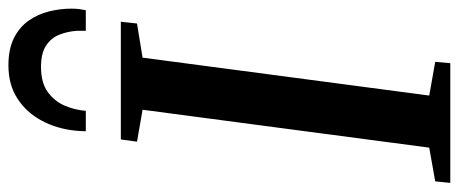

<svg xmlns="http://www.w3.org/2000/svg" viewBox="-326 -714 1036 433"><g transform="rotate(-90 191.5 -498.0)"><path d="M-5 0 -1.5 -34 74.5 -47.5 160 -694 88 -706.5 93 -743H358.5L354.5 -706.5L277.5 -694L192 -47.5L268 -34L265 0ZM260 -996.5Q297 -996.5 321.8 -984Q346.5 -971.5 361 -950.8Q375.5 -930 381.8 -904.8Q388 -879.5 388 -854.5Q388 -845 387 -837Q386 -829 384.5 -822H338Q338 -826.5 338 -831Q338 -835.5 338 -842.5Q336.5 -863.5 329.2 -881.8Q322 -900 304.8 -911.5Q287.5 -923 256.5 -923Q221 -923 200 -907.8Q179 -892.5 169.2 -869.5Q159.5 -846.5 157.5 -822H111.5Q111.5 -829 112 -834.5Q112.5 -840 113 -847Q117.5 -888.5 135.8 -922.2Q154 -956 185.2 -976.2Q216.5 -996.5 260 -996.5Z"/></g></svg>

Font: Merriweather 60pt Medium
Style: Italic
Weight: 500
Italic angle: -7.8°
Version: Version 2.101